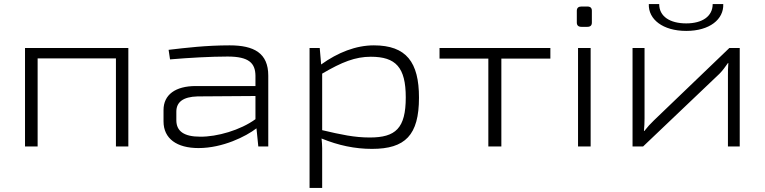

<svg xmlns="http://www.w3.org/2000/svg" viewBox="-20 -720 3760 944"><path d="M611 -484H103V0H165V-433H550V0H611Z M1109 -497C994 -497 894 -485 809 -475L816 -428C910 -436 1017 -442 1099 -442C1205 -442 1235 -409 1236 -348V-297H943C842 -297 784 -254 784 -179V-123C784 -38 850 8 956 8C1075 8 1189 -49 1241 -89L1250 0H1299V-348C1299 -459 1229 -497 1109 -497ZM964 -48C886 -48 847 -74 847 -129V-171C847 -218 880 -244 951 -246L1236 -248V-134C1162 -80 1047 -47 964 -48Z M1818 -497C1730 -497 1641 -462 1559 -403L1552 -484H1502V204H1564V57C1564 22 1565 -5 1561 -39C1644 -5 1725 12 1809 12C1972 12 2040 -55 2040 -240C2040 -414 1978 -497 1818 -497ZM1798 -44C1722 -44 1658 -58 1564 -80V-358C1661 -415 1727 -441 1803 -441C1926 -441 1975 -389 1975 -241C1975 -89 1925 -44 1798 -44Z M2686 -432V-484H2141V-432H2381V0H2445V-432Z M2839 -688C2824 -688 2816 -681 2816 -667V-609C2816 -595 2824 -588 2839 -588H2867C2883 -588 2890 -595 2890 -609V-667C2890 -681 2883 -688 2867 -688ZM2884 0V-484H2822V0Z M3484 -700C3484 -639 3432 -605 3354 -605C3274 -605 3221 -639 3221 -700H3170C3167 -625 3239 -568 3354 -568C3469 -568 3539 -625 3536 -700ZM3617 0V-484H3566L3195 -128C3180 -114 3161 -93 3148 -76H3146C3148 -98 3149 -117 3149 -138V-484H3090V0H3142L3517 -357C3531 -371 3547 -392 3559 -410H3561C3559 -388 3559 -368 3559 -348V0Z"/></svg>

Font: Exo 2 Light Expanded
Style: Regular
Weight: 300
Width: 7
Designer: Natanael Gama
Version: Version 1.001;PS 001.001;hotconv 1.0.70;makeotf.lib2.5.58329